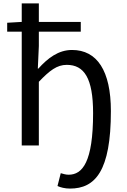

<svg xmlns="http://www.w3.org/2000/svg" viewBox="-20 -850 740 1122"><path d="M401 -558C321 -558 259 -510 204 -449H201L207 -581V-665H452V-722H207V-830H107V-722L22 -717V-665H107V0H207V-372C270 -438 313 -471 370 -471C472 -471 524 -393 524 -189C524 97 462 171 381 171C364 171 349 166 335 162L316 237C333 245 359 252 389 252C536 252 628 151 628 -201C628 -437 547 -558 401 -558Z"/></svg>

Font: Kawkab Mono Light
Style: Bold
Weight: 400
Monospace: yes
Designer: Abdullah Arif
Foundry: Abdullah Arif
Version: Version 1.000;PS 000.500;hotconv 1.0.88;makeotf.lib2.5.64775